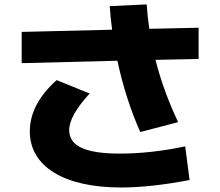

<svg xmlns="http://www.w3.org/2000/svg" viewBox="-20 -791 978 852"><path d="M516.6 41C604.5 41 710.9 29.3 821.3 7.8L801.8 -141.6C701.2 -120.1 602.5 -109.4 512.7 -109.4C359.4 -109.4 287.1 -142.6 287.1 -212.9C287.1 -256.8 317.4 -310.5 377.9 -376L231.4 -435.5C152.3 -365.2 112.3 -288.1 112.3 -208C112.3 -52.7 263.7 41 516.6 41ZM76.2 -510.7 501 -521.5C524.9 -409.2 559.6 -300.8 602.5 -205.1L770.5 -249C727.1 -340.3 693.8 -432.1 669.9 -525.4L861.3 -529.3V-668L642.6 -663.1C637.2 -698.7 633.3 -734.9 630.9 -771.5L466.8 -763.7C469.2 -729 472.7 -693.8 477.5 -659.2L76.2 -649.4Z"/></svg>

Font: Pretendard Black
Style: Regular
Weight: 900
Designer: Base glyphs from Inter by Rasmus Andersson; Hangeul glyphs from Noto Sans CJK(Source Han Sans) by Jang Soo-young and Kan
Foundry: Kil Hyung-jin
Version: Version 1.309;Glyphs 3.2 (3225)